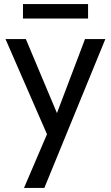

<svg xmlns="http://www.w3.org/2000/svg" viewBox="-20 -682 545 944"><path d="M98 242 211 -22 7 -490H107L260 -126L398 -490H498L198 242ZM93 -591V-662H413V-591Z"/></svg>

Font: Cabin Resolve
Style: Regular-Resolve
Weight: 400
Designer: Pablo Impallari
Foundry: Pablo Impallari. http://www.impallari.com Igino Marini. http://www.ikern.com
Version: Version 3.001